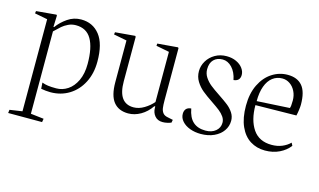

<svg xmlns="http://www.w3.org/2000/svg" viewBox="-77 -663 1781 1071"><g transform="rotate(15 813.0 -128.0)"><path d="M221.2 162.6 145.5 153.8V-321.8Q168.9 -344.7 182.9 -356.7Q196.8 -368.7 217 -378.4Q237.3 -388.2 261.2 -388.2Q322.3 -388.2 350.8 -339.1Q379.4 -290 379.4 -196.3Q379.4 -139.6 360.4 -99.6Q341.3 -59.6 310.8 -39.6Q280.3 -19.5 245.1 -19.5Q215.3 -19.5 197.3 -22Q179.2 -24.4 162.6 -30.8L165 4.4Q176.3 6.8 192.1 8.3Q208 9.8 219.2 9.8Q279.3 9.8 326.9 -19.5Q374.5 -48.8 401.6 -101.6Q428.7 -154.3 428.7 -222.7Q428.7 -325.7 388.7 -376.2Q348.6 -426.8 281.2 -426.8Q238.8 -426.8 203.6 -402.6Q168.5 -378.4 145.5 -346.7H141.6L144 -412.6L140.6 -417L24.9 -406.7L22.9 -393.1L96.7 -378.9V152.8L24.4 163.6L22 182.6H217.8Z M554.7 -138.2Q554.7 -61 583.7 -24.7Q612.8 11.7 668.5 11.7Q705.1 11.7 740 -8.3Q774.9 -28.3 799.8 -64.9H805.2V-57.1Q805.2 -29.8 821.3 -10.5Q837.4 8.8 866.2 8.8Q880.4 8.8 893.8 5.6Q907.2 2.4 916 -1.5L918.9 -18.1L888.7 -24.4Q869.1 -27.8 860.1 -39.1Q851.1 -50.3 848.6 -66.9Q846.2 -83.5 846.2 -112.3V-412.1L842.8 -416.5L725.1 -406.7L724.1 -393.6L799.8 -378.9V-89.4Q779.8 -65.4 749.5 -47.1Q719.2 -28.8 688.5 -28.8Q599.1 -28.8 599.1 -154.8V-412.1L595.2 -416.5L481 -406.7L479 -393.6L554.7 -378.9Z M1234.9 -97.2Q1234.9 -122.1 1221.2 -143.1Q1207.5 -164.1 1187.3 -179.9Q1167 -195.8 1133.3 -218.3Q1098.6 -241.2 1078.6 -257.3Q1058.6 -273.4 1044.7 -294.4Q1030.8 -315.4 1030.8 -340.8Q1030.8 -377 1050 -396.2Q1069.3 -415.5 1101.1 -415.5Q1131.3 -415.5 1155.5 -390.1Q1179.7 -364.7 1188.5 -320.3Q1225.6 -323.7 1225.6 -359.4Q1225.6 -379.4 1211.9 -397.9Q1198.2 -416.5 1173.8 -427.7Q1149.4 -439 1118.2 -439Q1081.1 -439 1051.8 -422.1Q1022.5 -405.3 1005.9 -377.4Q989.3 -349.6 989.3 -318.4Q989.3 -286.1 1005.4 -260Q1021.5 -233.9 1044.7 -214.8Q1067.9 -195.8 1104.5 -171.4Q1134.8 -150.9 1151.6 -137.7Q1168.5 -124.5 1179.7 -108.4Q1190.9 -92.3 1190.9 -74.2Q1190.9 -44.9 1168.5 -26.1Q1146 -7.3 1109.9 -7.3Q1064.9 -7.3 1038.1 -31.2Q1011.2 -55.2 1002 -106Q982.4 -104.5 973.1 -93.8Q963.9 -83 963.9 -65.4Q963.9 -41.5 981 -22.5Q998 -3.4 1026.6 7.1Q1055.2 17.6 1088.9 17.6Q1132.3 17.6 1165.5 2.2Q1198.7 -13.2 1216.8 -39.3Q1234.9 -65.4 1234.9 -97.2Z M1600.6 -50.8 1592.3 -66.9Q1573.7 -48.3 1546.9 -37.1Q1520 -25.9 1486.8 -25.9Q1414.1 -25.9 1378.4 -78.4Q1342.8 -130.9 1342.8 -216.8L1578.6 -220.2Q1582 -233.4 1584.7 -253.2Q1587.4 -272.9 1587.4 -284.2Q1587.4 -358.9 1558.6 -392.8Q1529.8 -426.8 1474.1 -426.8Q1425.8 -426.8 1384.3 -400.1Q1342.8 -373.5 1317.6 -322.3Q1292.5 -271 1292.5 -200.7Q1292.5 -129.4 1314.2 -81.1Q1335.9 -32.7 1373.5 -9.3Q1411.1 14.2 1459 14.2Q1505.4 14.2 1542 -3.7Q1578.6 -21.5 1600.6 -50.8ZM1537.6 -295.4Q1537.6 -260.3 1532.7 -251L1343.8 -240.2Q1343.8 -290.5 1356.9 -326.4Q1370.1 -362.3 1394.3 -380.9Q1418.5 -399.4 1450.2 -399.4Q1474.1 -399.4 1494.1 -385.7Q1514.2 -372.1 1525.9 -348.1Q1537.6 -324.2 1537.6 -295.4Z"/></g></svg>

Font: Neuton ExtraLight
Style: Regular
Weight: 275
Designer: Brian M Zick
Foundry: Brian M Zick
Version: Version 1.560